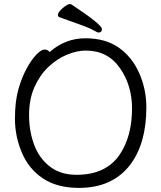

<svg xmlns="http://www.w3.org/2000/svg" viewBox="-20 -900 785 938"><path d="M354 -46Q498 -46 565 -145Q625 -234 625 -371Q625 -483 565.5 -568Q506 -653 399 -653Q356 -653 307.5 -633Q259 -613 217 -573.5Q175 -534 148.5 -475Q122 -416 122 -337.5Q122 -259 147 -192.5Q172 -126 224 -86Q276 -46 354 -46ZM223 -646Q299 -713 397 -713Q495 -713 560 -667.5Q625 -622 660 -543Q695 -464 695 -375Q695 -200 616 -95Q529 18 366 18Q259 18 189.5 -28.5Q120 -75 86.5 -155Q53 -235 53 -319.5Q53 -404 69.5 -462.5Q86 -521 110 -565Q134 -609 158 -633.5Q182 -658 197.5 -658Q213 -658 223 -646ZM478 -758Q478 -741 461 -741Q456 -741 436 -752.5Q416 -764 368 -781Q320 -798 270 -816Q263 -819 263 -827.5Q263 -836 274 -848.5Q285 -861 299 -870.5Q313 -880 319.5 -880Q326 -880 328 -879Q478 -780 478 -758Z"/></svg>

Font: LXGW WenKai Lite
Style: Regular
Weight: 400
Designer: LXGW / Fontworks Inc.
Foundry: LXGW / Fontworks Inc.
Version: Version 1.511; March 25, 2025